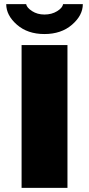

<svg xmlns="http://www.w3.org/2000/svg" viewBox="-20 -905 429 925"><path d="M305 -688V0H84V-688ZM284 -885H379Q379 -831 327 -786Q275 -741 194 -741Q113 -741 61.5 -786Q10 -831 10 -885H106Q109 -868 134.5 -851.5Q160 -835 194 -835Q229 -835 255 -851Q281 -867 284 -885Z"/></svg>

Font: Archicoco
Style: Regular
Weight: 400
Designer: Hector Gatti
Foundry: Hector Gatti
Version: 1.002